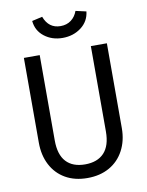

<svg xmlns="http://www.w3.org/2000/svg" viewBox="-97 -959 794 1039"><g transform="rotate(-10 300.0 -440.0)"><path d="M528 -223Q528 -154 499.5 -100.5Q471 -47 419.5 -18Q368 11 299 11Q229 11 178 -18.5Q127 -48 99.5 -101Q72 -154 72 -223V-689H159V-220Q159 -142 195 -103Q231 -64 299 -64Q367 -64 403.5 -103Q440 -142 440 -220V-689H528ZM151 -878 208 -891Q233 -824 298 -824Q332 -824 356 -842Q380 -860 391 -891L449 -878Q443 -824 400 -791.5Q357 -759 298 -759Q240 -759 198 -791.5Q156 -824 151 -878Z"/></g></svg>

Font: Fira Mono
Style: Regular
Weight: 400
Designer: Carrois Corporate & Edenspiekermann AG
Foundry: Carrois Corporate GbR & Edenspiekermann AG
Version: Version 3.206